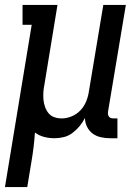

<svg xmlns="http://www.w3.org/2000/svg" viewBox="-43 -550 563 775"><path d="M-23 205 85 -450H48V-530H189L136 -207Q133 -192 132 -176.5Q131 -161 132.5 -146.5Q134 -132 139 -118Q144 -104 153 -93Q162 -82 176 -77Q190 -72 206 -72Q226 -72 246.5 -80.5Q267 -89 282 -105Q297 -121 305 -141Q313 -161 316 -182L374 -530H465L393 -99Q392 -93 393 -88Q394 -83 397 -79Q400 -75 405 -73.5Q410 -72 416 -72H431V8H402Q383 8 364.5 4Q346 0 331.5 -10.5Q317 -21 308.5 -38Q300 -55 300 -74Q291 -56 278 -40.5Q265 -25 249 -13Q233 -1 214 3.5Q195 8 177 8Q155 8 134.5 2.5Q114 -3 98 -15Q96 15 92.5 44Q89 73 84 102L67 205Z"/></svg>

Font: Iosevka Curly Slab MdObl
Style: Regular
Weight: 500
Italic angle: -9°
Monospace: yes
Designer: Belleve Invis
Foundry: Belleve Invis
Version: Version 11.0.0; ttfautohint (v1.8.3)